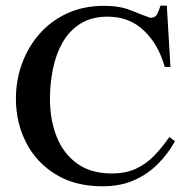

<svg xmlns="http://www.w3.org/2000/svg" viewBox="-20 -632 660 666"><path d="M567.4 -156.7 586.9 -142.1Q563 -99.1 528.1 -63.7Q493.2 -28.3 445.6 -7.1Q397.9 14.2 335.4 14.2Q240.7 14.2 173.6 -26.9Q106.4 -67.9 70.8 -137Q35.2 -206.1 35.2 -289.6Q35.2 -353.5 56.4 -411.6Q77.6 -469.7 117.4 -514.9Q157.2 -560.1 213.6 -585.9Q270 -611.8 341.3 -611.8Q395 -611.8 432.4 -596.7Q469.7 -581.5 501 -570.3Q519 -570.3 525.6 -584Q532.2 -597.7 536.6 -612.3H558.6L571.3 -399.9H551.3Q529.8 -478 479 -526.1Q428.2 -574.2 353.5 -574.2Q297.4 -574.2 258.8 -549.8Q220.2 -525.4 197 -484.4Q173.8 -443.4 163.6 -392.6Q153.3 -341.8 153.3 -289.1Q153.3 -215.8 176.8 -157.2Q200.2 -98.6 247.8 -64.5Q295.4 -30.3 367.2 -30.3Q416.5 -30.3 451.9 -46.9Q487.3 -63.5 514.9 -92Q542.5 -120.6 567.4 -156.7Z"/></svg>

Font: Scheherazade New Medium
Style: Regular
Weight: 500
Designer: SIL International
Foundry: SIL International
Version: Version 4.000